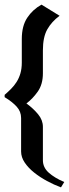

<svg xmlns="http://www.w3.org/2000/svg" viewBox="-20 -755 297 828"><path d="M165 -64Q165 -33 190 -10.5Q215 12 257 30L243 53Q213 42 182.5 25.5Q152 9 127 -11Q102 -31 86.5 -54Q71 -77 71 -102V-246Q71 -274 52 -295Q33 -316 0 -336V-346Q14 -358 27.5 -371.5Q41 -385 51.5 -401.5Q62 -418 68 -438.5Q74 -459 74 -485V-587Q74 -643 97.5 -678.5Q121 -714 159 -735L237 -687Q203 -662 184 -628.5Q165 -595 165 -538V-439Q165 -391 142.5 -359.5Q120 -328 94 -309Q124 -287 144.5 -262Q165 -237 165 -208Z"/></svg>

Font: Jaini Purva
Style: Regular
Weight: 400
Designer: Girish Dalvi, Maithili Shingre
Foundry: Ek Type
Version: Version 1.001;PS 1.000;hotconv 16.6.51;makeotf.lib2.5.65220